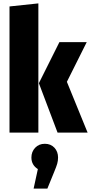

<svg xmlns="http://www.w3.org/2000/svg" viewBox="-20 -781 536 1131"><path d="M206 0H36V-743L206 -761ZM374 -299 496 0H319L209 -291L330 -533H491ZM322 147Q322 166 317 183.5Q312 201 299 232L259 330H178L203 215Q165 191 165 147Q165 113 187 89.5Q209 66 244 66Q279 66 300.5 89Q322 112 322 147Z"/></svg>

Font: Fira Sans Compressed ExtraBold
Style: Regular
Weight: 800
Width: 1
Designer: bBox Type GmbH & Carrois Corporate GbR & Edenspiekermann AG
Foundry: bBox Type GmbH & Carrois Corporate GbR & Edenspiekermann AG
Version: Version 4.301